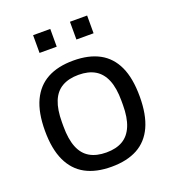

<svg xmlns="http://www.w3.org/2000/svg" viewBox="-134 -822 838 935"><g transform="rotate(-20 285.0 -354.5)"><path d="M285 12Q205 12 150.5 -17.5Q96 -47 67.5 -108Q39 -169 39 -263Q39 -358 67.5 -418.5Q96 -479 150.5 -508.5Q205 -538 285 -538Q365 -538 419.5 -508.5Q474 -479 502 -418.5Q530 -358 530 -263Q530 -169 502 -108Q474 -47 419.5 -17.5Q365 12 285 12ZM285 -62Q336 -62 370 -82Q404 -102 421.5 -144.5Q439 -187 439 -252V-274Q439 -340 421.5 -382Q404 -424 370 -444Q336 -464 285 -464Q234 -464 199.5 -444Q165 -424 148 -382Q131 -340 131 -274V-252Q131 -187 148 -144.5Q165 -102 199.5 -82Q234 -62 285 -62ZM144 -629V-721H233V-629ZM335 -629V-721H424V-629Z"/></g></svg>

Font: Archivo SemiBold
Style: Regular
Weight: 400
Version: Version 2.001